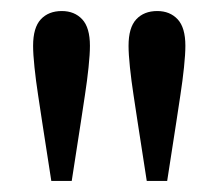

<svg xmlns="http://www.w3.org/2000/svg" viewBox="-20 -757 396 348"><path d="M92 -737Q115 -737 129 -722Q143 -707 143 -674Q143 -659 140.5 -635Q138 -611 134 -585Q130 -559 126.5 -535.5Q123 -512 121 -500L110 -429H73L62 -500Q60 -512 56.5 -535.5Q53 -559 49 -585Q45 -611 42.5 -635Q40 -659 40 -674Q40 -707 54 -722Q68 -737 92 -737ZM265 -737Q288 -737 302 -722Q316 -707 316 -674Q316 -659 313.5 -635Q311 -611 307 -585Q303 -559 299.5 -535.5Q296 -512 294 -500L283 -429H246L235 -500Q233 -512 229.5 -535.5Q226 -559 222 -585Q218 -611 215.5 -635Q213 -659 213 -674Q213 -707 227 -722Q241 -737 265 -737Z"/></svg>

Font: SourceSerifPro
Style: Book
Weight: 400
Designer: Frank Grießhammer
Foundry: Adobe Systems Incorporated
Version: Version 1.014;PS Version 1.0;hotconv 1.0.73;makeotf.lib2.5.5